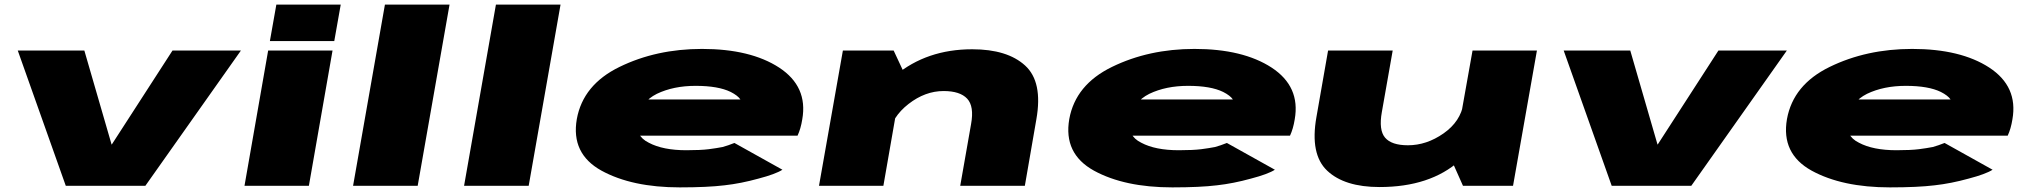

<svg xmlns="http://www.w3.org/2000/svg" viewBox="-20 -805 8794 832"><path d="M265 0H610L1024 -586H727.5L464.5 -179H463.5L345.5 -586H57Z M1039.5 0H1318.5L1421 -586H1142ZM1177.5 -785 1149.5 -627H1428.5L1456.5 -785Z M1510 0H1790L1928 -785H1648Z M1991 0H2271L2409 -785H2129Z M2926 7 2954.5 -154Q2852.5 -154 2791.5 -186.5Q2729 -217 2742.5 -288Q2755.5 -363 2826.5 -398.5Q2898.5 -433 2994.5 -433Q3092.5 -433 3146.5 -406.5Q3177 -391 3188.5 -374H2733.5L2706 -217H3436Q3450 -247 3456.5 -288Q3481.5 -430 3356.5 -512Q3232 -593 3022 -593Q2824 -593 2664.5 -515Q2506.5 -438 2479.5 -289Q2453.5 -139 2586.5 -65.5Q2719 7 2926 7ZM2954.5 -154 2926 7Q3046 7 3119.5 -2Q3191 -10 3266.5 -31Q3341 -50.5 3370.5 -69.5L3162.5 -185.5Q3135 -174.5 3111.5 -168Q3086 -163 3051.5 -158.5Q3015.5 -154 2954.5 -154Z M3529 0H3808L3894.5 -496L3852.5 -586H3632.5ZM4141 0H4421L4471 -288.5Q4499.5 -450.5 4422.2 -521Q4345 -591.5 4193 -591.5Q3996 -591.5 3859.2 -477.8Q3722.5 -364 3711 -302.5L3831 -220.5Q3845 -298.5 3917 -354.5Q3989 -410.5 4069 -410.5Q4140 -410.5 4171 -377.5Q4202 -344.5 4188 -267.5Z M5060 7 5088.5 -154Q4986.5 -154 4925.5 -186.5Q4863 -217 4876.5 -288Q4889.5 -363 4960.5 -398.5Q5032.5 -433 5128.5 -433Q5226.5 -433 5280.5 -406.5Q5311 -391 5322.5 -374H4867.5L4840 -217H5570Q5584 -247 5590.5 -288Q5615.5 -430 5490.5 -512Q5366 -593 5156 -593Q4958 -593 4798.5 -515Q4640.5 -438 4613.5 -289Q4587.5 -139 4720.5 -65.5Q4853 7 5060 7ZM5088.5 -154 5060 7Q5180 7 5253.5 -2Q5325 -10 5400.5 -31Q5475 -50.5 5504.5 -69.5L5296.5 -185.5Q5269 -174.5 5245.5 -168Q5220 -163 5185.5 -158.5Q5149.5 -154 5088.5 -154Z M6319.5 0H6536.5L6640 -586H6361L6274.5 -101ZM6015 -586H5735L5684.5 -297.5Q5656 -136.5 5731 -65.5Q5806 5.5 5958 5.5Q6177 5.5 6305.2 -108.8Q6433.5 -223 6444 -283.5L6322 -357.5Q6309 -278.5 6235.5 -227Q6162 -175.5 6081 -175.5Q6010 -175.5 5982 -208.5Q5954 -241.5 5968 -319.5Z M6964 0H7309L7723 -586H7426.5L7163.5 -179H7162.5L7044.5 -586H6756Z M8170 7 8198.5 -154Q8096.5 -154 8035.5 -186.5Q7973 -217 7986.5 -288Q7999.5 -363 8070.5 -398.5Q8142.5 -433 8238.5 -433Q8336.5 -433 8390.5 -406.5Q8421 -391 8432.5 -374H7977.5L7950 -217H8680Q8694 -247 8700.5 -288Q8725.5 -430 8600.5 -512Q8476 -593 8266 -593Q8068 -593 7908.5 -515Q7750.5 -438 7723.5 -289Q7697.5 -139 7830.5 -65.5Q7963 7 8170 7ZM8198.5 -154 8170 7Q8290 7 8363.5 -2Q8435 -10 8510.5 -31Q8585 -50.5 8614.5 -69.5L8406.5 -185.5Q8379 -174.5 8355.5 -168Q8330 -163 8295.5 -158.5Q8259.5 -154 8198.5 -154Z"/></svg>

Font: Anybody ExtraExpanded Black
Style: Italic
Weight: 900
Width: 8
Italic angle: -10°
Version: Version 1.113;gftools[0.9.25]